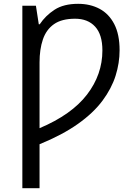

<svg xmlns="http://www.w3.org/2000/svg" viewBox="-20 -745 701 1005"><path d="M389 -725Q452 -725 501 -699Q550 -673 578 -619Q606 -565 606 -482Q606 -415 585 -348.5Q564 -282 516.5 -218Q469 -154 388 -96.5Q307 -39 187 10V240H97V-715H168L183 -618H188Q218 -663 265.5 -694Q313 -725 389 -725ZM373 -647Q303 -647 262.5 -618.5Q222 -590 204.5 -538.5Q187 -487 187 -418V-74Q355 -145 435.5 -250Q516 -355 516 -481Q516 -564 478 -605.5Q440 -647 373 -647Z"/></svg>

Font: Noto Sans Living
Style: Regular
Weight: 400
Designer: Monotype Design Team
Foundry: Monotype Imaging Inc.
Version: Version 2.013; ttfautohint (v1.8.4.7-5d5b)